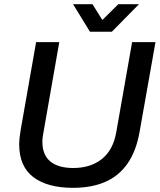

<svg xmlns="http://www.w3.org/2000/svg" viewBox="-20 -888 768 920"><path d="M330 12Q207 12 139.5 -39.5Q72 -91 72 -196Q72 -211 74 -229Q76 -247 79 -265L153 -686H264L189 -258Q187 -249 185 -234.5Q183 -220 183 -209Q183 -146 221 -114.5Q259 -83 331 -83Q414 -83 468 -126Q522 -169 537 -254L613 -686H725L649 -257Q633 -165 591.5 -105Q550 -45 484.5 -16.5Q419 12 330 12ZM646 -868 516 -736H411L330 -868H423L490 -761L440 -762L547 -868Z"/></svg>

Font: Archivo SemiBold Medium
Style: Italic
Weight: 500
Italic angle: -10°
Version: Version 2.001